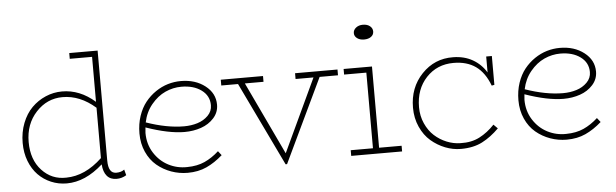

<svg xmlns="http://www.w3.org/2000/svg" viewBox="-47 -861 3328 1037"><g transform="rotate(-5 1617.5 -343.0)"><path d="M592.8 -33.2 601.1 -2Q576.7 13.2 547.9 13.2Q514.6 13.2 495.8 -8.5Q477.1 -30.3 474.1 -71.8Q378.4 14.2 277.8 14.2Q232.9 14.2 193.1 -2.7Q153.3 -19.5 123.5 -50Q93.8 -80.6 76.4 -125.5Q59.1 -170.4 59.1 -224.1Q59.1 -282.2 78.4 -331.5Q97.7 -380.9 130.4 -413.6Q163.1 -446.3 205.8 -464.6Q248.5 -482.9 294.9 -482.9Q391.1 -482.9 473.1 -411.1V-654.8H352.1V-686H505.9V-89.8Q505.9 -20 548.8 -20Q576.2 -20 592.8 -33.2ZM91.8 -226.1Q91.8 -130.4 145.5 -72.5Q199.2 -14.6 277.8 -17.1Q380.4 -18.1 473.1 -106V-378.9Q389.6 -452.1 294.9 -452.1Q210.9 -452.1 151.4 -387.9Q91.8 -323.7 91.8 -226.1Z M1106 -87.9 1124 -64.9Q1081.5 -27.3 1036.4 -6.6Q991.2 14.2 933.6 14.2Q887.7 14.2 844.7 -1.2Q801.8 -16.6 767.3 -45.4Q732.9 -74.2 712.4 -119.6Q691.9 -165 691.9 -220.2Q691.9 -271 706.5 -314.5Q721.2 -357.9 745.6 -388.4Q770 -418.9 802 -440.7Q834 -462.4 868.7 -472.7Q903.3 -482.9 939 -482.9Q1017.1 -482.9 1070.1 -441.9Q1123 -400.9 1123 -338.9Q1123 -297.4 1095.2 -266.6Q1067.4 -235.8 1025.6 -221.4Q983.9 -207 936 -207Q850.1 -207 727.1 -250Q724.6 -228 724.6 -220.2Q724.6 -159.7 754.6 -112.1Q784.7 -64.5 832.3 -40Q879.9 -15.6 933.6 -17.1Q987.8 -17.6 1028.3 -35.9Q1068.8 -54.2 1106 -87.9ZM939 -452.1Q894 -452.1 851.8 -432.9Q809.6 -413.6 775.9 -372.8Q742.2 -332 731 -276.9Q842.8 -237.8 936 -237.8Q974.6 -237.8 1008.5 -248.3Q1042.5 -258.8 1066.2 -282.5Q1089.8 -306.2 1089.8 -338.9Q1089.8 -390.1 1047.6 -421.1Q1005.4 -452.1 939 -452.1Z M1787.6 -471.2V-439.9H1688L1471.7 14.2H1463.9L1245.6 -439.9H1154.8V-471.2H1383.8V-439.9H1282.7L1469.7 -44.9L1654.8 -439.9H1557.6V-471.2Z M1944.8 -620.1Q1922.4 -620.1 1907.5 -631.1Q1892.6 -642.1 1892.6 -659.2Q1892.6 -676.3 1907.5 -688.2Q1922.4 -700.2 1944.8 -700.2Q1968.8 -700.2 1983.2 -688.5Q1997.6 -676.8 1997.6 -659.2Q1997.6 -641.6 1983.2 -630.9Q1968.8 -620.1 1944.8 -620.1ZM1974.6 -30.8H2096.7V0H1820.8V-30.8H1941.4V-440.9H1820.8V-471.2H1974.6Z M2414.6 -452.1Q2325.2 -452.1 2266.8 -389.9Q2208.5 -327.6 2208.5 -230Q2208.5 -182.1 2226.8 -141.4Q2245.1 -100.6 2274.4 -74Q2303.7 -47.4 2340.3 -32.5Q2377 -17.6 2414.6 -17.1Q2474.1 -15.1 2518.6 -38.1Q2563 -61 2600.6 -101.1L2622.6 -79.1Q2579.1 -35.6 2531 -10.7Q2482.9 14.2 2414.6 14.2Q2371.6 14.2 2329.8 -2.2Q2288.1 -18.6 2253.4 -48.3Q2218.8 -78.1 2197.3 -125.5Q2175.8 -172.9 2175.8 -230Q2175.8 -338.9 2245.1 -411.6Q2314.5 -484.4 2414.6 -482.9Q2475.1 -482.4 2520.8 -456.3Q2566.4 -430.2 2593.8 -384.8V-471.2H2624.5V-314.9L2609.9 -312Q2583 -383.8 2534.9 -418Q2486.8 -452.1 2414.6 -452.1Z M3160.6 -87.9 3178.7 -64.9Q3136.2 -27.3 3091.1 -6.6Q3045.9 14.2 2988.3 14.2Q2942.4 14.2 2899.4 -1.2Q2856.4 -16.6 2822 -45.4Q2787.6 -74.2 2767.1 -119.6Q2746.6 -165 2746.6 -220.2Q2746.6 -271 2761.2 -314.5Q2775.9 -357.9 2800.3 -388.4Q2824.7 -418.9 2856.7 -440.7Q2888.7 -462.4 2923.3 -472.7Q2958 -482.9 2993.7 -482.9Q3071.8 -482.9 3124.8 -441.9Q3177.7 -400.9 3177.7 -338.9Q3177.7 -297.4 3149.9 -266.6Q3122.1 -235.8 3080.3 -221.4Q3038.6 -207 2990.7 -207Q2904.8 -207 2781.7 -250Q2779.3 -228 2779.3 -220.2Q2779.3 -159.7 2809.3 -112.1Q2839.4 -64.5 2887 -40Q2934.6 -15.6 2988.3 -17.1Q3042.5 -17.6 3083 -35.9Q3123.5 -54.2 3160.6 -87.9ZM2993.7 -452.1Q2948.7 -452.1 2906.5 -432.9Q2864.3 -413.6 2830.6 -372.8Q2796.9 -332 2785.6 -276.9Q2897.5 -237.8 2990.7 -237.8Q3029.3 -237.8 3063.2 -248.3Q3097.2 -258.8 3120.8 -282.5Q3144.5 -306.2 3144.5 -338.9Q3144.5 -390.1 3102.3 -421.1Q3060.1 -452.1 2993.7 -452.1Z"/></g></svg>

Font: BioRhyme ExtraLight
Style: Regular
Weight: 275
Designer: Aoife Mooney
Foundry: Aoife Mooney Type
Version: Version 1.500;PS 001.500;hotconv 1.0.88;makeotf.lib2.5.64775